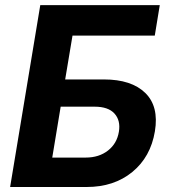

<svg xmlns="http://www.w3.org/2000/svg" viewBox="-20 -748 687 768"><path d="M20.5 0 141.1 -727.5H619.1L599.1 -605.5H270L240.7 -430.2H396Q505.4 -430.2 560.8 -376.5Q616.2 -322.8 599.6 -222.7Q582.5 -120.1 509.3 -60.1Q436 0 326.7 0ZM189 -117.7H322.8Q376 -117.7 411.9 -145.8Q447.8 -173.8 455.6 -221.2Q462.9 -266.1 438 -293.7Q413.1 -321.3 358.4 -321.3H222.7Z"/></svg>

Font: Inter
Style: Bold Italic
Weight: 700
Italic angle: -9.39999°
Designer: Rasmus Andersson
Foundry: rsms
Version: Version 4.001;git-9221beed3